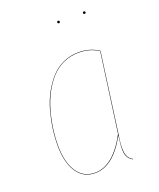

<svg xmlns="http://www.w3.org/2000/svg" viewBox="-132 -772 712 862"><g transform="rotate(-20 224.0 -341.0)"><path d="M255.9 -685.1Q255.9 -679.2 250 -679.2Q244.1 -679.2 244.1 -685.1Q244.1 -690.9 250 -690.9Q255.9 -690.9 255.9 -685.1ZM378.9 -685.1Q378.9 -679.2 373 -679.2Q367.2 -679.2 367.2 -685.1Q367.2 -690.9 373 -690.9Q378.9 -690.9 378.9 -685.1ZM287.1 -526.9Q342.3 -526.9 382.8 -499L331.1 -121.1Q321.8 -68.4 325.4 -37.4Q329.1 -6.3 354 6.8L353 8.8Q342.3 2.9 335.4 -5.6Q328.6 -14.2 325.7 -23.7Q322.8 -33.2 322.5 -47.1Q322.3 -61 323.5 -73.2Q324.7 -85.4 326.7 -103.5Q327.6 -111.3 328.1 -115.2Q261.2 8.8 173.8 8.8Q116.7 8.8 86.4 -38.6Q56.2 -85.9 56.2 -164.1Q56.2 -204.6 62 -245.8Q67.9 -287.1 79.3 -328.4Q90.8 -369.6 110.1 -405Q129.4 -440.4 154.1 -467.8Q178.7 -495.1 213.1 -511Q247.6 -526.9 287.1 -526.9ZM287.1 -524.9Q247.6 -524.9 213.6 -509.3Q179.7 -493.7 155 -466.3Q130.4 -439 111.6 -403.6Q92.8 -368.2 81.3 -327.4Q69.8 -286.6 64 -245.6Q58.1 -204.6 58.1 -164.1Q58.1 -86.4 87.9 -39.8Q117.7 6.8 173.8 6.8Q260.7 6.8 329.1 -121.1L380.9 -498Q341.8 -524.9 287.1 -524.9Z"/></g></svg>

Font: Fira Sans Compressed Two
Style: Italic
Weight: 100
Width: 3
Italic angle: -8°
Designer: Carrois Corporate & Edenspiekermann AG
Foundry: Carrois Corporate GbR & Edenspiekermann AG
Version: Version 4.203;PS 004.203;hotconv 1.0.88;makeotf.lib2.5.64775